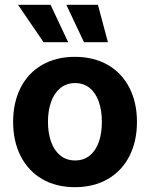

<svg xmlns="http://www.w3.org/2000/svg" viewBox="-20 -776 630 807"><path d="M35.2 -263.7Q35.2 -345.2 66.7 -407.2Q98.1 -469.2 157 -503.2Q215.8 -537.1 294.9 -537.1Q374 -537.1 433.1 -503.2Q492.2 -469.2 523.9 -407.2Q555.7 -345.2 555.7 -263.7Q555.7 -182.1 523.9 -119.9Q492.2 -57.6 433.1 -23.4Q374 10.7 294.9 10.7Q215.8 10.7 157.2 -23.4Q98.6 -57.6 66.9 -119.9Q35.2 -182.1 35.2 -263.7ZM408.2 -263.7Q408.2 -311 395.5 -347.9Q382.8 -384.8 357.4 -405.8Q332 -426.8 295.9 -426.8Q259.3 -426.8 233.6 -405.8Q208 -384.8 194.8 -347.9Q181.6 -311 181.6 -263.7Q181.6 -216.8 194.8 -179.9Q208 -143.1 233.6 -122.3Q259.3 -101.6 295.9 -101.6Q332 -101.6 357.4 -122.3Q382.8 -143.1 395.5 -179.7Q408.2 -216.3 408.2 -263.7ZM55.7 -755.9H192.4L266.6 -598.6H163.1ZM258.8 -755.9H391.6L433.6 -598.6H333Z"/></svg>

Font: Pretendard GOV
Style: Bold
Weight: 700
Designer: Base glyphs from Inter by Rasmus Andersson; Hangeul glyphs from Noto Sans CJK(Source Han Sans) by Jang Soo-young and Kan
Foundry: Kil Hyung-jin
Version: Version 1.309